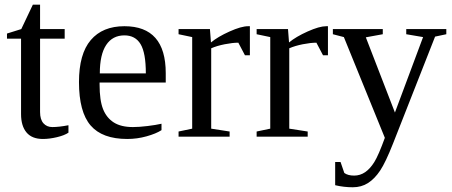

<svg xmlns="http://www.w3.org/2000/svg" viewBox="-20 -583 1928 819"><path d="M163.1 9.8Q116.2 9.8 93 -18.1Q69.8 -45.9 69.8 -96.2V-418H9.8V-439.9L70.8 -459L120.1 -563H150.9V-459H255.9V-418H150.9V-105Q150.9 -73.2 165.3 -57.1Q179.7 -41 203.1 -41Q231.4 -41 272 -48.8V-17.1Q254.9 -5.4 222.7 2.2Q190.4 9.8 163.1 9.8Z M404.8 -231V-222.2Q404.8 -154.8 419.7 -117.4Q434.6 -80.1 465.6 -60.5Q496.6 -41 546.9 -41Q573.2 -41 609.4 -45.4Q645.5 -49.8 668.9 -55.2V-27.8Q645.5 -12.7 605.2 -1.5Q564.9 9.8 522.9 9.8Q416 9.8 366.5 -47.9Q316.9 -105.5 316.9 -232.9Q316.9 -353 367.2 -412.1Q417.5 -471.2 510.7 -471.2Q687 -471.2 687 -271V-231ZM510.7 -432.1Q460 -432.1 432.9 -391.1Q405.8 -350.1 405.8 -270H602.1Q602.1 -357.4 579.6 -394.8Q557.1 -432.1 510.7 -432.1Z M1045.9 -471.2V-347.2H1024.9L996.6 -400.9Q972.2 -400.9 938.7 -394.3Q905.3 -387.7 880.9 -377V-34.2L959.5 -22V0H741.7V-22L799.8 -34.2V-424.8L741.7 -437V-459H875.5L879.9 -401.9Q909.2 -426.3 959.2 -448.7Q1009.3 -471.2 1038.6 -471.2Z M1378.9 -471.2V-347.2H1357.9L1329.6 -400.9Q1305.2 -400.9 1271.7 -394.3Q1238.3 -387.7 1213.9 -377V-34.2L1292.5 -22V0H1074.7V-22L1132.8 -34.2V-424.8L1074.7 -437V-459H1208.5L1212.9 -401.9Q1242.2 -426.3 1292.2 -448.7Q1342.3 -471.2 1371.6 -471.2Z M1484.9 215.8Q1446.8 215.8 1409.7 207V107.9H1432.6L1448.7 154.8Q1463.9 166 1490.7 166Q1516.1 166 1537.6 151.4Q1559.1 136.7 1576.9 107.9Q1594.7 79.1 1621.6 4.9L1446.8 -424.8L1399.9 -437V-459H1612.8V-437L1540.5 -423.8L1664.6 -103L1784.7 -424.8L1712.9 -437V-459H1883.8V-437L1835.9 -426.8L1656.7 28.8Q1625 109.4 1601.6 144.5Q1578.1 179.7 1549.8 197.8Q1521.5 215.8 1484.9 215.8Z"/></svg>

Font: Liberation Serif
Style: Regular
Weight: 400
Designer: Steve Matteson
Foundry: Ascender Corporation
Version: Version 2.1.5